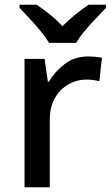

<svg xmlns="http://www.w3.org/2000/svg" viewBox="-20 -786 465 806"><path d="M349 -549Q363 -549 379.5 -547.5Q396 -546 408 -544L397 -445Q371 -452 343 -452Q303 -452 267.5 -432Q232 -412 210.5 -374.5Q189 -337 189 -284V0H83V-539H167L181 -443H185Q211 -486 252 -517.5Q293 -549 349 -549ZM186 -606Q172 -629 150 -656Q128 -683 104 -708.5Q80 -734 62 -753V-766H134Q160 -749 188.5 -726Q217 -703 242 -676Q269 -703 297.5 -726Q326 -749 352 -766H425V-753Q407 -734 382.5 -708.5Q358 -683 335.5 -656Q313 -629 300 -606Z"/></svg>

Font: Noto Sans Arabic Med
Style: Regular
Weight: 500
Designer: Monotype Design Team, Nadine Chahine, Nizar Qandah and Khaled Hosny
Foundry: Monotype Imaging Inc.
Version: Version 2.012; ttfautohint (v1.8.4.7-5d5b)